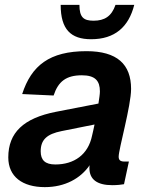

<svg xmlns="http://www.w3.org/2000/svg" viewBox="-20 -756 608 788"><path d="M354 -595C451 -595 508 -645 531 -736H454C438 -689 409 -671 364 -671C323 -671 306 -685 306 -736H229C229 -635 271 -595 354 -595ZM347 -66C347 -20 378 4 441 4C459 4 480 2 489 0L509 -93H491C475 -93 467 -98 467 -113C467 -144 518 -322 518 -391C518 -492 461 -546 335 -546C183 -546 109 -487 71 -370L200 -364C219 -422 252 -447 316 -447C371 -447 390 -424 390 -381C390 -369 387 -351 384 -331L209 -297C77 -271 14 -212 14 -110C14 -31 72 12 164 12C247 12 311 -24 348 -78C347 -74 347 -70 347 -66ZM147 -135C147 -183 173 -206 233 -218L368 -245C364 -227 361 -211 358 -200C342 -121 284 -81 207 -81C165 -81 147 -99 147 -135Z"/></svg>

Font: Geist SemiBold
Style: Italic
Weight: 600
Italic angle: -12°
Designer: Basement.studio, Andrés Briganti, Mateo Zaragoza
Foundry: Basement.studio, Vercel, Andrés Briganti, Guido Ferreyra, Mateo Zaragoza
Version: Version 1.500